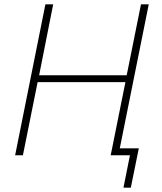

<svg xmlns="http://www.w3.org/2000/svg" viewBox="-20 -718 748 888"><path d="M551 150 581 0H492L560 -338H154L86 0H50L190 -698H226L161 -370H566L632 -698H668L534 -32H622L585 150Z"/></svg>

Font: IBM Plex Sans ExtraLight
Style: Italic
Weight: 250
Italic angle: -11.31°
Designer: Mike Abbink, Paul van der Laan, Pieter van Rosmalen
Foundry: Bold Monday
Version: Version 3.201